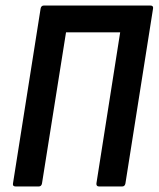

<svg xmlns="http://www.w3.org/2000/svg" viewBox="-20 -675 574 695"><path d="M37 0Q25 0 27 -11L127 -644Q129 -655 139 -655H524Q536 -655 534 -644L434 -11Q432 0 422 0H339Q328 0 329 -11L415 -558H219L132 -11Q130 0 120 0Z"/></svg>

Font: Sofia Sans Condensed
Style: Bold Italic
Weight: 700
Italic angle: -9°
Version: Version 4.100